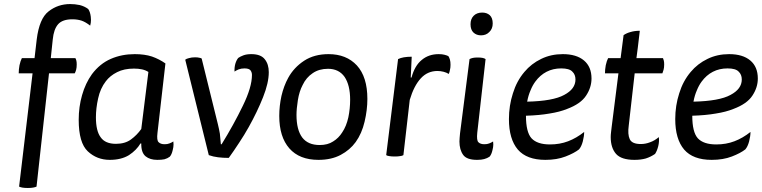

<svg xmlns="http://www.w3.org/2000/svg" viewBox="-20 -769 3758 947"><path d="M87.9 -482.4Q81.1 -469.7 76.2 -447.3Q72.3 -425.8 72.3 -407.2Q94.7 -407.2 140.6 -407.2Q124 -267.6 74.2 151.4Q80.1 154.3 89.8 156.2Q100.6 158.2 117.2 158.2Q133.8 158.2 143.6 156.2Q154.3 154.3 160.2 151.4Q180.7 -35.2 221.7 -407.2Q253.9 -407.2 348.6 -407.2Q352.5 -414.1 355.5 -424.8Q358.4 -435.5 358.4 -451.2Q358.4 -463.9 356.4 -470.7Q354.5 -478.5 351.6 -482.4Q311.5 -482.4 230.5 -482.4Q232.4 -504.9 240.2 -574.2Q245.1 -625 266.6 -649.4Q288.1 -673.8 336.9 -673.8Q362.3 -673.8 382.8 -667Q402.3 -660.2 424.8 -642.6Q428.7 -656.2 428.7 -670.9Q428.7 -678.7 427.7 -686.5Q424.8 -710.9 415 -724.6Q396.5 -738.3 373 -744.1Q349.6 -749 326.2 -749Q265.6 -749 219.7 -712.9Q173.8 -677.7 161.1 -574.2Q157.2 -543 150.4 -482.4Q134.8 -482.4 87.9 -482.4Z M795.9 -456.1Q765.6 -477.5 729.5 -490.2Q693.4 -502 644.5 -502Q580.1 -502 526.4 -478.5Q472.7 -455.1 433.6 -403.3Q401.4 -358.4 384.8 -299.8Q368.2 -242.2 368.2 -177.7Q368.2 -64.5 413.1 -22.5Q458 19.5 521.5 19.5Q578.1 19.5 616.2 -3.9Q653.3 -28.3 672.9 -61.5Q673.8 -61.5 676.8 -61.5Q675.8 -16.6 698.2 2Q719.7 19.5 755.9 19.5Q777.3 19.5 791 16.6Q805.7 12.7 817.4 3.9Q827.1 -6.8 832 -29.3Q835.9 -43.9 835.9 -56.6Q835.9 -64.5 835 -71.3Q826.2 -65.4 815.4 -61.5Q805.7 -57.6 792 -57.6Q772.5 -57.6 762.7 -67.4Q752 -76.2 756.8 -114.3Q769.5 -227.5 795.9 -456.1ZM676.8 -132.8Q655.3 -102.5 626 -81.1Q596.7 -59.6 551.8 -59.6Q499 -59.6 476.6 -91.8Q453.1 -123 453.1 -190.4Q453.1 -234.4 463.9 -283.2Q474.6 -333 502 -368.2Q522.5 -395.5 557.6 -413.1Q591.8 -430.7 640.6 -430.7Q663.1 -430.7 680.7 -426.8Q698.2 -422.9 711.9 -414.1Q700.2 -320.3 676.8 -132.8Z M1009.8 -3.9Q1031.2 3.9 1055.7 6.8Q1080.1 9.8 1108.4 9.8Q1133.8 -25.4 1159.2 -64.5Q1184.6 -102.5 1207 -142.6Q1249 -217.8 1277.3 -289.1Q1305.7 -360.4 1305.7 -413.1Q1305.7 -452.1 1286.1 -476.6Q1266.6 -502 1219.7 -502Q1196.3 -502 1180.7 -496.1Q1165 -490.2 1155.3 -483.4Q1146.5 -473.6 1140.6 -454.1Q1135.7 -435.5 1136.7 -416Q1145.5 -421.9 1157.2 -426.8Q1169.9 -431.6 1185.5 -431.6Q1207 -431.6 1214.8 -422.9Q1222.7 -413.1 1222.7 -399.4Q1222.7 -338.9 1177.7 -247.1Q1132.8 -154.3 1073.2 -57.6Q1071.3 -57.6 1069.3 -57.6Q1067.4 -85.9 1064.5 -109.4Q1060.5 -132.8 1054.7 -156.2Q1028.3 -263.7 974.6 -480.5Q969.7 -483.4 961.9 -484.4Q955.1 -486.3 942.4 -486.3Q924.8 -486.3 912.1 -482.4Q899.4 -479.5 893.6 -474.6Q932.6 -318.4 1009.8 -3.9Z M1600.6 -502Q1530.3 -502 1480.5 -469.7Q1429.7 -436.5 1401.4 -384.8Q1379.9 -345.7 1368.2 -295.9Q1357.4 -246.1 1357.4 -197.3Q1357.4 -93.8 1407.2 -37.1Q1457 19.5 1550.8 19.5Q1614.3 19.5 1660.2 -4.9Q1706.1 -29.3 1734.4 -68.4Q1764.6 -110.4 1778.3 -168.9Q1792 -226.6 1792 -281.2Q1792 -389.6 1740.2 -446.3Q1688.5 -502 1600.6 -502ZM1597.7 -429.7Q1651.4 -429.7 1679.7 -389.6Q1707 -348.6 1707 -277.3Q1707 -233.4 1698.2 -190.4Q1688.5 -146.5 1668 -116.2Q1650.4 -87.9 1623 -71.3Q1596.7 -53.7 1556.6 -53.7Q1499 -53.7 1470.7 -90.8Q1442.4 -128.9 1442.4 -202.1Q1442.4 -232.4 1449.2 -275.4Q1456.1 -318.4 1472.7 -349.6Q1490.2 -386.7 1522.5 -408.2Q1553.7 -429.7 1597.7 -429.7Z M2010.7 -489.3Q1989.3 -489.3 1971.7 -486.3Q1955.1 -483.4 1943.4 -477.5Q1923.8 -320.3 1884.8 -3.9Q1890.6 0 1900.4 1Q1910.2 2.9 1926.8 2.9Q1943.4 2.9 1953.1 1Q1963.9 0 1969.7 -3.9Q1980.5 -94.7 2001 -276.4Q2021.5 -345.7 2055.7 -382.8Q2088.9 -418.9 2137.7 -418.9Q2152.3 -418.9 2168 -415Q2182.6 -411.1 2193.4 -404.3Q2197.3 -412.1 2199.2 -423.8Q2202.1 -434.6 2202.1 -449.2Q2202.1 -464.8 2199.2 -474.6Q2196.3 -485.4 2191.4 -492.2Q2183.6 -496.1 2171.9 -499Q2161.1 -502 2143.6 -502Q2094.7 -502 2060.5 -473.6Q2025.4 -445.3 2009.8 -386.7Q2008.8 -386.7 2005.9 -386.7Q2006.8 -412.1 2010.7 -489.3Z M2375 -477.5Q2370.1 -481.4 2360.4 -483.4Q2350.6 -485.4 2335.9 -485.4Q2321.3 -485.4 2312.5 -483.4Q2302.7 -481.4 2295.9 -477.5Q2280.3 -355.5 2249 -111.3Q2248 -100.6 2247.1 -89.8Q2246.1 -80.1 2246.1 -71.3Q2246.1 -30.3 2264.6 -4.9Q2282.2 19.5 2333 19.5Q2354.5 19.5 2368.2 15.6Q2382.8 11.7 2394.5 3.9Q2404.3 -6.8 2409.2 -29.3Q2413.1 -43.9 2413.1 -56.6Q2413.1 -64.5 2412.1 -71.3Q2403.3 -65.4 2392.6 -61.5Q2382.8 -57.6 2369.1 -57.6Q2349.6 -57.6 2339.8 -67.4Q2330.1 -76.2 2334 -114.3Q2347.7 -235.4 2375 -477.5ZM2358.4 -707Q2332 -707 2316.4 -691.4Q2300.8 -675.8 2300.8 -649.4Q2300.8 -622.1 2315.4 -608.4Q2330.1 -594.7 2352.5 -594.7Q2377.9 -594.7 2393.6 -611.3Q2410.2 -627 2410.2 -653.3Q2410.2 -680.7 2395.5 -694.3Q2380.9 -707 2358.4 -707Z M2897.5 -381.8Q2897.5 -439.5 2860.4 -470.7Q2823.2 -502 2755.9 -502Q2697.3 -502 2649.4 -478.5Q2600.6 -455.1 2566.4 -414.1Q2528.3 -369.1 2509.8 -308.6Q2490.2 -248 2490.2 -181.6Q2490.2 -83 2534.2 -31.2Q2578.1 19.5 2669.9 19.5Q2726.6 19.5 2769.5 2.9Q2812.5 -13.7 2835.9 -32.2Q2847.7 -45.9 2854.5 -71.3Q2861.3 -97.7 2861.3 -118.2Q2823.2 -87.9 2782.2 -72.3Q2741.2 -56.6 2692.4 -56.6Q2629.9 -56.6 2601.6 -86.9Q2574.2 -117.2 2574.2 -198.2Q2640.6 -200.2 2690.4 -209Q2740.2 -216.8 2776.4 -231.4Q2844.7 -256.8 2871.1 -297.9Q2897.5 -337.9 2897.5 -381.8ZM2580.1 -267.6Q2585.9 -298.8 2596.7 -323.2Q2606.4 -347.7 2620.1 -366.2Q2643.6 -398.4 2675.8 -415Q2708 -431.6 2748 -431.6Q2788.1 -431.6 2802.7 -416Q2818.4 -401.4 2818.4 -377Q2818.4 -330.1 2762.7 -300.8Q2708 -270.5 2580.1 -267.6Z M2979.5 -482.4Q2972.7 -469.7 2967.8 -447.3Q2963.9 -425.8 2963.9 -407.2Q2986.3 -407.2 3030.3 -407.2Q3022.5 -341.8 2997.1 -144.5Q2995.1 -133.8 2994.1 -119.1Q2992.2 -104.5 2992.2 -92.8Q2992.2 -40 3018.6 -9.8Q3044.9 19.5 3109.4 19.5Q3140.6 19.5 3165 12.7Q3189.5 4.9 3210.9 -9.8Q3220.7 -24.4 3226.6 -47.9Q3232.4 -71.3 3229.5 -92.8Q3209 -75.2 3186.5 -67.4Q3164.1 -58.6 3140.6 -58.6Q3096.7 -58.6 3085.9 -83Q3075.2 -106.4 3081.1 -149.4Q3090.8 -235.4 3110.4 -407.2Q3144.5 -407.2 3247.1 -407.2Q3250 -414.1 3252.9 -424.8Q3255.9 -435.5 3255.9 -451.2Q3255.9 -463.9 3253.9 -470.7Q3252 -478.5 3250 -482.4Q3206.1 -482.4 3119.1 -482.4Q3124 -515.6 3135.7 -617.2Q3110.4 -617.2 3090.8 -611.3Q3071.3 -606.4 3055.7 -595.7Q3050.8 -557.6 3041 -482.4Q3025.4 -482.4 2979.5 -482.4Z M3717.8 -381.8Q3717.8 -439.5 3680.7 -470.7Q3643.6 -502 3576.2 -502Q3517.6 -502 3469.7 -478.5Q3420.9 -455.1 3386.7 -414.1Q3348.6 -369.1 3330.1 -308.6Q3310.5 -248 3310.5 -181.6Q3310.5 -83 3354.5 -31.2Q3398.4 19.5 3490.2 19.5Q3546.9 19.5 3589.8 2.9Q3632.8 -13.7 3656.2 -32.2Q3668 -45.9 3674.8 -71.3Q3681.6 -97.7 3681.6 -118.2Q3643.6 -87.9 3602.5 -72.3Q3561.5 -56.6 3512.7 -56.6Q3450.2 -56.6 3421.9 -86.9Q3394.5 -117.2 3394.5 -198.2Q3460.9 -200.2 3510.7 -209Q3560.5 -216.8 3596.7 -231.4Q3665 -256.8 3691.4 -297.9Q3717.8 -337.9 3717.8 -381.8ZM3400.4 -267.6Q3406.2 -298.8 3417 -323.2Q3426.8 -347.7 3440.4 -366.2Q3463.9 -398.4 3496.1 -415Q3528.3 -431.6 3568.4 -431.6Q3608.4 -431.6 3623 -416Q3638.7 -401.4 3638.7 -377Q3638.7 -330.1 3583 -300.8Q3528.3 -270.5 3400.4 -267.6Z"/></svg>

Font: cl
Style: Italic
Weight: 400
Designer: Mitja Miklavcic
Version: Version 7.504; 2011; Build 1022